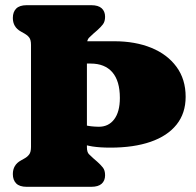

<svg xmlns="http://www.w3.org/2000/svg" viewBox="-20 -720 757 740"><path d="M236.5 -475V-561H420.5Q501 -561 563 -535.8Q625 -510.5 660.2 -462.5Q695.5 -414.5 695.5 -347Q695.5 -283.5 660.5 -239.8Q625.5 -196 560.5 -173.5Q495.5 -151 405.5 -151Q365 -151 336.2 -155.5Q307.5 -160 282.2 -170.5Q257 -181 226.5 -198.5L235.5 -271Q253 -261 269.8 -252Q286.5 -243 307.8 -237.5Q329 -232 360 -231.5Q398 -231 420 -260Q442 -289 442 -342.5Q442 -408 413 -441.5Q384 -475 329.5 -475ZM315 -153Q315 -133.5 322.8 -125.8Q330.5 -118 339.5 -110L354.5 -97Q368 -85 376.5 -74.2Q385 -63.5 385 -44.5Q385 -24 372 -12Q359 0 331.5 0H83Q55.5 0 42.5 -13Q29.5 -26 29.5 -49Q29.5 -84.5 60.5 -101.5L75.5 -110Q85.5 -115.5 92.5 -124.8Q99.5 -134 99.5 -154V-547Q99.5 -566.5 92.5 -575.5Q85.5 -584.5 75.5 -590L60.5 -598.5Q29.5 -615.5 29.5 -651Q29.5 -674 42.5 -687Q55.5 -700 83 -700H331.5Q359 -700 372 -688Q385 -676 385 -655.5Q385 -637 376.5 -626Q368 -615 354.5 -603L339.5 -590Q330.5 -582 322.8 -574.2Q315 -566.5 315 -547Z"/></svg>

Font: Fraunces 144pt S100 Black
Style: Regular
Weight: 900
Version: Version 1.000